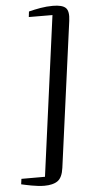

<svg xmlns="http://www.w3.org/2000/svg" viewBox="-63 -871 512 1047"><g transform="rotate(-5 192.5 -347.0)"><path d="M267.5 -834.5Q319 -834.5 338 -816.2Q357 -798 350 -745.5L242.5 50.5Q235.5 102.5 210 120.8Q184.5 139 136.5 139Q120 139 101.8 136.8Q83.5 134.5 66.2 131.5Q49 128.5 34.5 125.2Q20 122 11 120L15 90.5H144L261.5 -784.5L132 -785L135.5 -815Q166.5 -823 200.2 -828.8Q234 -834.5 267.5 -834.5Z"/></g></svg>

Font: Merriweather 96pt Medium
Style: Italic
Weight: 500
Italic angle: -7.8°
Version: Version 2.101